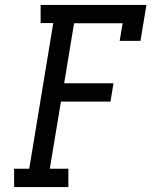

<svg xmlns="http://www.w3.org/2000/svg" viewBox="-20 -755 640 775"><path d="M37 0V-74H98L195 -662H144V-735H571L547 -590H463L475 -661H279L239 -419H438L426 -345H226L181 -74H256V0Z"/></svg>

Font: Iosevka Etoile Oblique
Style: Regular
Weight: 400
Italic angle: -9°
Designer: Belleve Invis
Foundry: Belleve Invis
Version: Version 15.5.2; ttfautohint (v1.8.4)